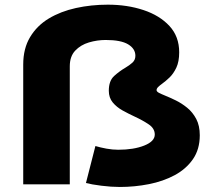

<svg xmlns="http://www.w3.org/2000/svg" viewBox="-20 -770 915 802"><path d="M480.5 11Q445 11 403.5 5.8Q362 0.5 339 -5.5L378.5 -160Q398.5 -154 424.2 -149.2Q450 -144.5 474 -144.5Q538.5 -144.5 582.5 -162Q626.5 -179.5 626.5 -208Q626.5 -233.5 601.2 -250.5Q576 -267.5 543.5 -282.5Q517.5 -294.5 492.2 -308.5Q467 -322.5 450.8 -342.2Q434.5 -362 434.5 -391Q434.5 -432.5 457 -452.8Q479.5 -473 503.5 -487Q520.5 -497 533 -508.2Q545.5 -519.5 545.5 -537Q545.5 -566.5 515.2 -584.8Q485 -603 421.5 -603Q386 -603 351.5 -592.8Q317 -582.5 294.2 -558.5Q271.5 -534.5 271.5 -493V0H77V-500.5Q77 -567.5 105.8 -615.2Q134.5 -663 184 -692.8Q233.5 -722.5 297.2 -736.5Q361 -750.5 430.5 -750.5Q511.5 -750.5 579.2 -728Q647 -705.5 687.8 -661.5Q728.5 -617.5 728.5 -551.5Q728.5 -512.5 716.5 -487.2Q704.5 -462 688 -446.2Q671.5 -430.5 657.5 -420.5Q647 -413 640.5 -406.5Q634 -400 634 -393.5Q634 -387.5 644 -382.2Q654 -377 670 -370.5Q690 -362.5 714.5 -350.5Q739 -338.5 762 -319.8Q785 -301 799.8 -273Q814.5 -245 814.5 -205Q814.5 -146.5 786 -105.2Q757.5 -64 709.5 -38.2Q661.5 -12.5 602 -0.8Q542.5 11 480.5 11Z"/></svg>

Font: Trispace SemiExpanded ExtraBold
Style: Regular
Weight: 800
Width: 6
Designer: Tyler Finck
Foundry: Etcetera Type Company
Version: Version 1.210; ttfautohint (v1.8.3)